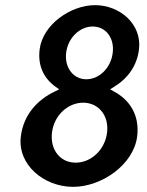

<svg xmlns="http://www.w3.org/2000/svg" viewBox="-20 -723 572 746"><path d="M182 -208C190 -275 244 -324 303 -324C362 -324 404 -275 396 -208C388 -141 334 -91 274 -91C214 -91 174 -141 182 -208ZM134 -531C126 -465 152 -417 197 -385L210 -376L194 -368C124 -335 71 -276 61 -193C47 -83 151 3 264 3C375 3 499 -83 513 -193C523 -276 484 -335 422 -368L408 -376L422 -385C474 -416 512 -465 520 -531C532 -629 446 -703 349 -703C255 -703 146 -628 134 -531ZM315 -415C266 -415 230 -459 237 -518C244 -576 290 -620 340 -620C391 -620 425 -576 418 -518C411 -459 366 -415 315 -415Z"/></svg>

Font: Bluebird
Style: LiNrwObl
Weight: 300
Designer: Jasper
Foundry: Cannot Into Space Fonts
Version: Version 0.98